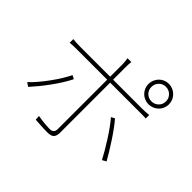

<svg xmlns="http://www.w3.org/2000/svg" viewBox="-186 -1088 1372 1372"><g transform="rotate(45 500.0 -402.0)"><path d="M807 -802Q776 -802 755 -780.5Q734 -759 734 -728Q734 -697 755 -676Q776 -655 807 -655Q838 -655 859.5 -676Q881 -697 881 -728Q881 -759 859.5 -780.5Q838 -802 807 -802ZM807 -625Q786 -625 767 -633Q748 -641 734 -655Q720 -669 712 -688Q704 -707 704 -728Q704 -749 712 -768Q720 -787 734 -801.5Q748 -816 767 -824Q786 -832 807 -832Q828 -832 847 -824Q866 -816 880.5 -801.5Q895 -787 903 -768Q911 -749 911 -728Q911 -707 903 -688Q895 -669 880.5 -655Q866 -641 847 -633Q828 -625 807 -625ZM82 -125Q107 -147 135 -180Q163 -213 190 -250Q217 -287 239.5 -323.5Q262 -360 276 -389L303 -375Q288 -344 264.5 -306.5Q241 -269 214.5 -232.5Q188 -196 160.5 -162.5Q133 -129 111 -105ZM504 -541V-37Q504 -2 489.5 13Q475 28 437 28Q425 28 409 27.5Q393 27 376 26Q359 25 343 24Q327 23 315 22L313 -13Q347 -7 379.5 -4Q412 -1 433 -1Q474 -1 474 -42V-541H172Q149 -541 133 -540.5Q117 -540 98 -538V-575Q118 -573 132.5 -572Q147 -571 171 -571H474V-697Q474 -711 472 -727Q470 -743 468 -752H507Q505 -741 504.5 -726Q504 -711 504 -697V-571H800Q814 -571 831 -572Q848 -573 865 -575V-540Q848 -541 832.5 -541Q817 -541 801 -541ZM709 -385Q730 -361 754.5 -327.5Q779 -294 802.5 -258Q826 -222 847.5 -187Q869 -152 884 -125L854 -108Q840 -135 819.5 -170Q799 -205 775.5 -242Q752 -279 727.5 -313Q703 -347 682 -371Z"/></g></svg>

Font: SpoqaHanSansJP-Thin
Style: Regular
Weight: 250
Designer: [Source Han Sans]
Ryoko NISHIZUKA  (kana & ideographs); Paul D. Hunt (Latin, Greek & Cyrillic); Wenlong ZHANG  (bopomofo
Foundry: Spoqa (http://bi.spoqa.com)
Version: Version 1.002.20150607